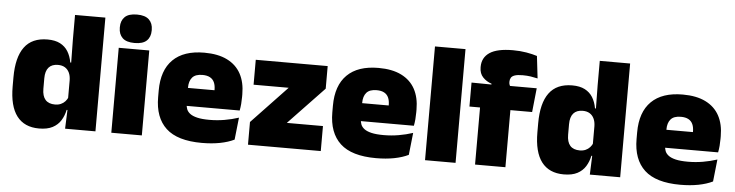

<svg xmlns="http://www.w3.org/2000/svg" viewBox="-45 -895 4248 1109"><g transform="rotate(5 2079.5 -340.0)"><path d="M203.5 12Q118.5 12 74.8 -45.2Q31 -102.5 31 -217V-269.5Q31 -386 74.8 -445.2Q118.5 -504.5 208.5 -504.5Q252.5 -504.5 281.5 -489.5Q310.5 -474.5 327.2 -447.5Q344 -420.5 350.5 -383.5H396L356 -281Q355.5 -307 346.8 -325.2Q338 -343.5 321.8 -353.5Q305.5 -363.5 281.5 -363.5Q246 -363.5 227.5 -342.5Q209 -321.5 209 -279.5V-219Q209 -176.5 227.8 -155.2Q246.5 -134 284 -134Q302.5 -134 317.2 -140.5Q332 -147 342.5 -158.5Q353 -170 359 -185L402.5 -109H353.5Q346.5 -75 329.5 -47.5Q312.5 -20 282 -4Q251.5 12 203.5 12ZM530 0H354L359 -128.5L356 -153V-350V-372.5L354 -517V-659.5H530Z M799 0H622V-492.5H799ZM710.5 -528Q662 -528 640 -549.8Q618 -571.5 618 -608.5V-612.5Q618 -649.5 640 -671.2Q662 -693 710.5 -693Q758.5 -693 780.8 -671.2Q803 -649.5 803 -612.5V-608.5Q803 -571 780.8 -549.5Q758.5 -528 710.5 -528Z M1147.5 13Q1006 13 939.8 -48.5Q873.5 -110 873.5 -228.5V-267Q873.5 -384.5 935.8 -446Q998 -507.5 1117.5 -507.5Q1197 -507.5 1250 -481.2Q1303 -455 1329.8 -405.8Q1356.5 -356.5 1356.5 -287V-271.5Q1356.5 -251.5 1354.8 -230.8Q1353 -210 1349.5 -192.5H1191Q1193 -223 1193.8 -250Q1194.5 -277 1194.5 -298.5Q1194.5 -324.5 1186.5 -342.2Q1178.5 -360 1161.5 -369.2Q1144.5 -378.5 1117.5 -378.5Q1077 -378.5 1058.8 -357.5Q1040.5 -336.5 1040.5 -298V-253.5L1041.5 -234.5V-203.5Q1041.5 -188 1047 -173.5Q1052.5 -159 1067.2 -147.8Q1082 -136.5 1109.2 -130Q1136.5 -123.5 1180 -123.5Q1224.5 -123.5 1267 -130.8Q1309.5 -138 1349 -151L1335 -22.5Q1300.5 -5.5 1252.8 3.8Q1205 13 1147.5 13ZM1314 -192.5H967V-296.5H1314Z M1627 -145H1836.5V0H1414.5V-131.5L1620 -348H1416.5V-492.5H1833.5V-361.5Z M2157.5 13Q2016 13 1949.8 -48.5Q1883.5 -110 1883.5 -228.5V-267Q1883.5 -384.5 1945.8 -446Q2008 -507.5 2127.5 -507.5Q2207 -507.5 2260 -481.2Q2313 -455 2339.8 -405.8Q2366.5 -356.5 2366.5 -287V-271.5Q2366.5 -251.5 2364.8 -230.8Q2363 -210 2359.5 -192.5H2201Q2203 -223 2203.8 -250Q2204.5 -277 2204.5 -298.5Q2204.5 -324.5 2196.5 -342.2Q2188.5 -360 2171.5 -369.2Q2154.5 -378.5 2127.5 -378.5Q2087 -378.5 2068.8 -357.5Q2050.5 -336.5 2050.5 -298V-253.5L2051.5 -234.5V-203.5Q2051.5 -188 2057 -173.5Q2062.5 -159 2077.2 -147.8Q2092 -136.5 2119.2 -130Q2146.5 -123.5 2190 -123.5Q2234.5 -123.5 2277 -130.8Q2319.5 -138 2359 -151L2345 -22.5Q2310.5 -5.5 2262.8 3.8Q2215 13 2157.5 13ZM2324 -192.5H1977V-296.5H2324Z M2618 0H2441V-659.5H2618Z M2892 -677Q2933.5 -677 2970 -670.8Q3006.5 -664.5 3032.5 -656L3047.5 -527Q3028.5 -531.5 3007 -534.8Q2985.5 -538 2960.5 -538Q2930.5 -538 2914.5 -532.5Q2898.5 -527 2892.8 -517Q2887 -507 2887 -493.5V-492.5Q2887 -482.5 2890.2 -475Q2893.5 -467.5 2898.5 -460.5L2785 -456.5V-473.5Q2755.5 -483 2734.8 -504.8Q2714 -526.5 2714 -562.5V-565Q2714 -619 2757.2 -648Q2800.5 -677 2892 -677ZM2907 0H2731V-420.5H2907ZM3033 -331H2669.5V-470L2809 -468.5L2875 -470H3047.5Z M3246 12Q3161 12 3117.2 -45.2Q3073.5 -102.5 3073.5 -217V-269.5Q3073.5 -386 3117.2 -445.2Q3161 -504.5 3251 -504.5Q3295 -504.5 3324 -489.5Q3353 -474.5 3369.8 -447.5Q3386.5 -420.5 3393 -383.5H3438.5L3398.5 -281Q3398 -307 3389.2 -325.2Q3380.5 -343.5 3364.2 -353.5Q3348 -363.5 3324 -363.5Q3288.5 -363.5 3270 -342.5Q3251.5 -321.5 3251.5 -279.5V-219Q3251.5 -176.5 3270.2 -155.2Q3289 -134 3326.5 -134Q3345 -134 3359.8 -140.5Q3374.5 -147 3385 -158.5Q3395.5 -170 3401.5 -185L3445 -109H3396Q3389 -75 3372 -47.5Q3355 -20 3324.5 -4Q3294 12 3246 12ZM3572.5 0H3396.5L3401.5 -128.5L3398.5 -153V-350V-372.5L3396.5 -517V-659.5H3572.5Z M3921.5 13Q3780 13 3713.8 -48.5Q3647.5 -110 3647.5 -228.5V-267Q3647.5 -384.5 3709.8 -446Q3772 -507.5 3891.5 -507.5Q3971 -507.5 4024 -481.2Q4077 -455 4103.8 -405.8Q4130.5 -356.5 4130.5 -287V-271.5Q4130.5 -251.5 4128.8 -230.8Q4127 -210 4123.5 -192.5H3965Q3967 -223 3967.8 -250Q3968.5 -277 3968.5 -298.5Q3968.5 -324.5 3960.5 -342.2Q3952.5 -360 3935.5 -369.2Q3918.5 -378.5 3891.5 -378.5Q3851 -378.5 3832.8 -357.5Q3814.5 -336.5 3814.5 -298V-253.5L3815.5 -234.5V-203.5Q3815.5 -188 3821 -173.5Q3826.5 -159 3841.2 -147.8Q3856 -136.5 3883.2 -130Q3910.5 -123.5 3954 -123.5Q3998.5 -123.5 4041 -130.8Q4083.5 -138 4123 -151L4109 -22.5Q4074.5 -5.5 4026.8 3.8Q3979 13 3921.5 13ZM4088 -192.5H3741V-296.5H4088Z"/></g></svg>

Font: Anek Malayalam ExtraBold
Style: Regular
Weight: 800
Version: Version 1.003